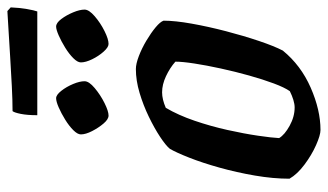

<svg xmlns="http://www.w3.org/2000/svg" viewBox="-204 -684 888 520"><g transform="rotate(-90 240.0 -424.0)"><path d="M148 0Q134 0 107 -12Q80 -24 54 -43.5Q28 -63 16 -84Q16 -128 24.5 -177.5Q33 -227 46 -273.5Q59 -320 73 -355.5Q87 -391 97 -408Q106 -419 129.5 -434.5Q153 -450 184 -465Q215 -480 248.5 -490Q282 -500 313 -500Q327 -500 348 -492Q369 -484 390 -471.5Q411 -459 426 -446.5Q441 -434 444 -425Q444 -394 436 -349Q428 -304 415.5 -256Q403 -208 389 -166.5Q375 -125 363 -102Q323 -53 262.5 -26.5Q202 0 148 0ZM209 -70Q218 -70 229.5 -73.5Q241 -77 253 -83Q263 -97 274 -126.5Q285 -156 295.5 -193.5Q306 -231 314.5 -270Q323 -309 328 -341.5Q333 -374 333 -393Q316 -408 293.5 -418.5Q271 -429 250 -429Q231 -429 208 -419Q188 -385 173 -341Q158 -297 148 -252Q138 -207 132.5 -169.5Q127 -132 126 -112Q135 -97 159.5 -83.5Q184 -70 209 -70ZM381 -574Q372 -574 360 -587.5Q348 -601 339.5 -618.5Q331 -636 331 -649Q331 -658 342.5 -669.5Q354 -681 371 -691.5Q388 -702 404 -709Q420 -716 428 -716Q438 -716 448.5 -702Q459 -688 466.5 -670Q474 -652 474 -639Q474 -627 456 -611.5Q438 -596 416 -585Q394 -574 381 -574ZM187 -574Q177 -574 165.5 -587.5Q154 -601 145 -618.5Q136 -636 136 -649Q136 -658 147.5 -669.5Q159 -681 176 -691.5Q193 -702 209 -709Q225 -716 234 -716Q243 -716 254 -702Q265 -688 272.5 -670Q280 -652 280 -639Q280 -627 261.5 -611.5Q243 -596 221 -585Q199 -574 187 -574ZM188 -767Q188 -794 191.5 -811.5Q195 -829 199 -834Q228 -834 267 -836Q306 -838 346.5 -840.5Q387 -843 420 -845Q453 -847 470 -848L480 -839Q479 -815 475.5 -795Q472 -775 469 -767Z"/></g></svg>

Font: Texturina 72pt 72pt Regular
Style: Bold Italic
Weight: 700
Italic angle: -11°
Designer: Guillermo Torres Carreño
Foundry: Omnibus-Type
Version: Version 1.002; ttfautohint (v1.8.3)